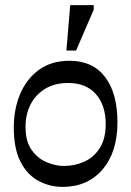

<svg xmlns="http://www.w3.org/2000/svg" viewBox="-20 -719 515 752"><path d="M225 13Q175 13 131 -10.5Q87 -34 60.5 -85Q34 -136 34 -220Q34 -292 59 -351Q84 -410 132.5 -445.5Q181 -481 253 -481Q343 -481 391.5 -417.5Q440 -354 440 -240Q440 -123 381.5 -55Q323 13 225 13ZM229 -69Q273 -69 310.5 -86Q348 -103 371 -139.5Q394 -176 394 -233Q394 -307 355.5 -350.5Q317 -394 247 -394Q194 -394 156.5 -371Q119 -348 99.5 -309.5Q80 -271 80 -222Q80 -165 104 -131.5Q128 -98 163 -83.5Q198 -69 229 -69ZM278 -521H240L255 -699H347V-681Z"/></svg>

Font: STIX Two Text
Style: Regular
Weight: 400
Designer: Ross Mills, John Hudson & Paul Hanslow, Tiro Typeworks Ltd; with prior portions MicroPress Inc., and Coen Hoffman.
Foundry: Tiro Typeworks Ltd
Version: Version 2.13 b171